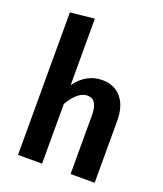

<svg xmlns="http://www.w3.org/2000/svg" viewBox="-139 -845 797 937"><g transform="rotate(20 260.0 -376.5)"><path d="M329 -484Q392 -484 428 -441Q464 -398 464 -323V0H339V-305Q339 -388 287 -388Q236 -388 191 -310V0H66V-740L191 -753V-408Q246 -484 329 -484Z"/></g></svg>

Font: Fira Sans Condensed Medium
Style: Regular
Weight: 500
Width: 3
Designer: Carrois Corporate & Edenspiekermann AG
Foundry: Carrois Corporate GbR & Edenspiekermann AG
Version: Version 4.203;PS 004.203;hotconv 1.0.88;makeotf.lib2.5.64775